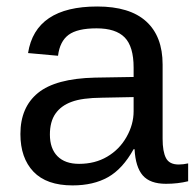

<svg xmlns="http://www.w3.org/2000/svg" viewBox="-20 -558 596 588"><path d="M202.1 9.8Q122.6 9.8 82.5 -32.2Q42.5 -74.2 42.5 -147.5Q42.5 -229.5 96.4 -273.4Q150.4 -317.4 270.5 -320.3L389.2 -322.3V-351.1Q389.2 -415.5 361.8 -443.4Q334.5 -471.2 275.9 -471.2Q216.8 -471.2 189.9 -451.2Q163.1 -431.2 157.7 -387.2L65.9 -395.5Q88.4 -538.1 277.8 -538.1Q377.4 -538.1 427.7 -492.4Q478 -446.8 478 -360.4V-132.8Q478 -93.8 488.3 -74Q498.5 -54.2 527.3 -54.2Q541 -54.2 556.2 -57.6V-2.9Q524.4 4.9 488.3 4.9Q439.5 4.9 417.2 -20.8Q395 -46.4 392.1 -101.1H389.2Q355.5 -40.5 310.8 -15.4Q266.1 9.8 202.1 9.8ZM389.2 -260.7 293 -258.8Q231.4 -258.3 199.2 -246.1Q167 -234.4 149.9 -210Q132.8 -185.5 132.8 -146Q132.8 -103 156 -79.6Q179.2 -56.2 222.2 -56.2Q271 -56.2 308.1 -78.1Q345.7 -100.1 367.4 -138.4Q389.2 -176.8 389.2 -217.3Z"/></svg>

Font: Arimo Nerd Font
Style: Regular
Weight: 400
Designer: Steve Matteson
Foundry: Monotype Imaging Inc.
Version: Version 1.33;Nerd Fonts 3.2.1